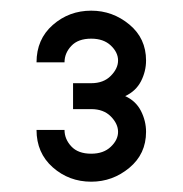

<svg xmlns="http://www.w3.org/2000/svg" viewBox="-20 -806 351 369"><path d="M104 -686.2Q104 -704 117.1 -717.8Q130.1 -731.7 155.3 -731.7Q179 -731.7 192.9 -718.6Q206.9 -705.4 206.9 -689.8Q206.9 -674.3 192.9 -660.2Q179 -646.1 155.3 -646.1H120.4V-596.3H155.3Q179 -596.3 192.9 -582.3Q206.9 -568.2 206.9 -552.6Q206.9 -537.1 192.9 -523.9Q179 -510.6 155.3 -510.6Q130.1 -510.6 117.1 -524.6Q104 -538.6 104 -556.3H50.2Q50.2 -512 81.4 -484.4Q112.7 -456.8 155.3 -456.8Q196.5 -456.8 228.6 -483.5Q260.7 -510.1 260.7 -552.6Q260.7 -573.5 250.9 -592.8Q241 -612.1 220.6 -621.3Q241.2 -630.9 251 -649.9Q260.7 -668.9 260.7 -689.8Q260.7 -732.3 228.6 -758.9Q196.5 -785.5 155.3 -785.5Q112.7 -785.5 81.4 -758Q50.2 -730.5 50.2 -686.2Z"/></svg>

Font: Estedad-VF-FD Black
Style: Regular
Weight: 900
Designer: Amin Abedi
Version: Version 4.000